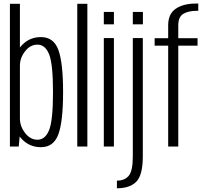

<svg xmlns="http://www.w3.org/2000/svg" viewBox="-20 -806 1139 1056"><path d="M34.5 0H83L89.5 -69.5V-785H34.5ZM205 3.5Q275.5 3.5 301.2 -67.8Q327 -139 327 -299Q327 -460 301.2 -531Q275.5 -602 205 -602Q146.5 -602 106 -563Q65.5 -524 65.5 -478.5L89.5 -445Q89.5 -487.5 118 -524Q146.5 -560.5 186 -560.5Q228.5 -560.5 250 -507.8Q271.5 -455 271.5 -299Q271.5 -143 250 -90.2Q228.5 -37.5 186 -37.5Q146.5 -37.5 118 -74.5Q89.5 -111.5 89.5 -154.5L65.5 -119.5Q65.5 -74 106 -35.2Q146.5 3.5 205 3.5Z M405 0H460.5V-785H405Z M551 0H606.5V-596.5H551ZM551 -740.5V-672H606.5V-740.5Z M623 229.5Q694 229.5 729.8 193.2Q765.5 157 765.5 52.5V-596.5H710.5V55Q710.5 133.5 688.2 160.5Q666 187.5 623 187.5ZM710.5 -740.5V-672H766V-740.5Z M905 0H960.5V-555H1066.5V-596H960.5V-666Q960.5 -713.5 988.5 -730Q1016.5 -746.5 1061.5 -746.5H1070.5V-786.5H1057.5Q989 -786.5 947 -758.2Q905 -730 905 -667V-596H830.5V-555H905Z"/></svg>

Font: Anybody Condensed Light
Style: Regular
Weight: 300
Width: 3
Designer: Tyler Finck
Foundry: Etcetera Type Company
Version: Version 1.113;gftools[0.9.25]